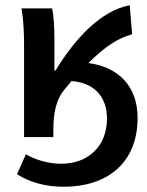

<svg xmlns="http://www.w3.org/2000/svg" viewBox="-20 -524 563 734"><path d="M72 0H184V-28C184 -97 196 -147 229 -185C237 -195 246 -204 253 -214C335 -209 389 -158 389 -71C389 35 317 102 214 102C166 102 115 87 79 66L45 142C92 172 152 190 224 190C386 190 506 102 506 -73C506 -193 435 -267 318 -283C379 -344 430 -378 485 -393L476 -504C365 -483 267 -377 192 -254H188V-373C188 -418 186 -462 179 -492H62C71 -443 72 -387 72 -348Z"/></svg>

Font: Source Sans Pro Semibold
Style: Regular
Weight: 600
Designer: Paul D. Hunt
Foundry: Adobe Systems Incorporated
Version: Version 3.006;hotconv 1.0.111;makeotfexe 2.5.65597